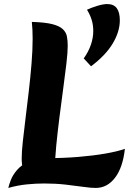

<svg xmlns="http://www.w3.org/2000/svg" viewBox="-20 -910 636 947"><path d="M253 -30 118 -31Q99 -51 93 -75Q87 -99 87 -129Q87 -160 92.5 -211.5Q98 -263 106 -327Q114 -391 122 -460Q130 -529 135.5 -596Q141 -663 141 -720Q141 -741 140 -762.5Q139 -784 137 -802Q202 -800 237.5 -791Q273 -782 289.5 -766.5Q306 -751 310 -730.5Q314 -710 314 -684Q314 -652 307.5 -596Q301 -540 291.5 -471Q282 -402 273 -330Q264 -258 257.5 -192.5Q251 -127 251 -78Q251 -65 251.5 -52.5Q252 -40 253 -30ZM21 17Q24 2 33.5 -22.5Q43 -47 64 -71.5Q85 -96 121 -113Q157 -130 214 -130Q292 -130 365.5 -136Q439 -142 499.5 -152.5Q560 -163 596 -176Q586 -84 547.5 -33.5Q509 17 452 17Q428 17 390 11.5Q352 6 303 0.5Q254 -5 198 -5Q156 -5 111.5 -0.5Q67 4 21 17ZM409 -862Q430 -872 459.5 -881Q489 -890 509 -890Q541 -890 556 -869.5Q571 -849 571 -810Q571 -754 536 -695.5Q501 -637 429 -583L393 -622Q416 -654 428 -688.5Q440 -723 440 -757Q440 -787 432 -812.5Q424 -838 409 -862Z"/></svg>

Font: Merienda ExtraBold
Style: Regular
Weight: 800
Designer: Eduardo Rodriguez Tunni
Foundry: Eduardo Rodriguez Tunni
Version: Version 2.001